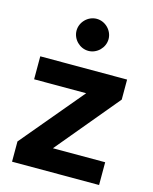

<svg xmlns="http://www.w3.org/2000/svg" viewBox="-111 -807 699 880"><g transform="rotate(15 238.5 -366.5)"><path d="M32 0H445V-108H197L444 -405V-500H32V-391H279L32 -96ZM238 -581C279 -581 314 -616 314 -657C314 -698 279 -733 238 -733C197 -733 162 -698 162 -657C162 -616 197 -581 238 -581Z"/></g></svg>

Font: HB Figtree Prototype
Style: Bold
Weight: 700
Designer: Alfredo Marco Pradil
Foundry: Hanken Design Co.®
Version: Version 1.002;Glyphs 3.2 (3228)